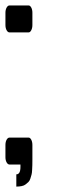

<svg xmlns="http://www.w3.org/2000/svg" viewBox="-20 -605 208 706"><path d="M99.1 -558.1V-513.2Q99.1 -502 95 -493.9Q90.8 -485.8 85 -485.8H15.1Q8.8 -485.8 4.4 -493.7Q0 -501.5 0 -513.2V-558.1Q0 -569.3 4.4 -577.1Q8.8 -585 15.1 -585H85Q90.8 -585 95 -577.1Q99.1 -569.3 99.1 -558.1ZM99.1 -71.8V-18.1Q99.1 -4.9 98.9 2Q98.6 8.8 98.1 20Q97.7 31.2 95.9 37.4Q94.2 43.5 91.6 51.8Q88.9 60.1 84.5 64.2Q80.1 68.4 74.2 73Q68.4 77.6 59.6 79.3Q50.8 81.1 40 81.1V36.1Q55.2 36.1 55.2 8.8V0H15.1Q8.8 0 4.4 -7.8Q0 -15.6 0 -26.9V-71.8Q0 -83.5 4.4 -91.3Q8.8 -99.1 15.1 -99.1H85Q90.8 -99.1 95 -91.1Q99.1 -83 99.1 -71.8Z"/></svg>

Font: Favorite Color
Style: Regular
Weight: 400
Designer: Bryce Wilner
Version: Version 1.000;PS 1.0;hotconv 16.6.51;makeotf.lib2.5.65220 DE